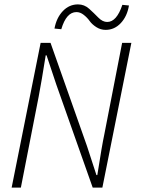

<svg xmlns="http://www.w3.org/2000/svg" viewBox="-20 -854 640 874"><path d="M33 0 165 -659H210L376 -189L419 -57H423Q444 -192 455 -243L536 -659H578L446 0H402L236 -470L192 -602H188Q169 -482 156 -414L75 0ZM461 -718Q438 -718 418.5 -730.5Q399 -743 388 -758.5Q377 -774 361 -786.5Q345 -799 328 -799Q282 -799 259 -721L228 -724Q237 -773 266 -803.5Q295 -834 335 -834Q364 -834 386 -814Q408 -794 427.5 -774Q447 -754 468 -754Q511 -754 537 -832L567 -829Q559 -780 530 -749Q501 -718 461 -718Z"/></svg>

Font: TypoPRO Source Code Pro
Style: Italic
Weight: 300
Italic angle: -11°
Monospace: yes
Designer: Paul D. Hunt, Teo Tuominen
Foundry: Adobe Systems Incorporated
Version: Version 1.030;PS 1.0;hotconv 1.0.84;makeotf.lib2.5.63406